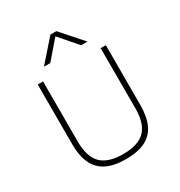

<svg xmlns="http://www.w3.org/2000/svg" viewBox="-187 -927 994 1062"><g transform="rotate(-30 309.5 -396.0)"><path d="M310 7Q235.5 7 187.2 -16.5Q139 -40 115.5 -89.2Q92 -138.5 92 -215.5V-595H126V-211Q126 -114 170.2 -69.5Q214.5 -25 310 -25Q406.5 -25 450.2 -69.5Q494 -114 494 -211V-595H527V-215.5Q527 -138.5 504 -89.2Q481 -40 432.8 -16.5Q384.5 7 310 7ZM171 -663 291 -799H329L449 -663H408.5L303.5 -784.5H316.5L211.5 -663Z"/></g></svg>

Font: Encode Sans SC Condensed Thin Thin
Style: Regular
Weight: 250
Version: Version 3.002